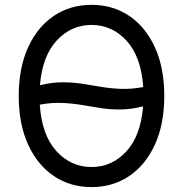

<svg xmlns="http://www.w3.org/2000/svg" viewBox="-20 -757 756 787"><path d="M653.4 -363.6Q653.4 -248.6 615.2 -164.8Q577.1 -81 509.8 -35.5Q442.5 9.9 355.1 9.9Q267.8 9.9 200.5 -35.5Q133.2 -81 95 -164.8Q56.8 -248.6 56.8 -363.6Q56.8 -478.7 95 -562.5Q133.2 -646.3 200.5 -691.8Q267.8 -737.2 355.1 -737.2Q442.5 -737.2 509.8 -691.8Q577.1 -646.3 615.2 -562.5Q653.4 -478.7 653.4 -363.6ZM355.1 -654.8Q272 -654.8 212.9 -591.4Q153.8 -528.1 143.8 -407.7Q193.5 -419.7 235.8 -419.7Q278.1 -419.7 316.8 -413.7Q355.5 -407.7 394 -401.1Q432.5 -394.5 474.8 -392.8Q517 -391 567.1 -400.2Q558.6 -524.5 499.1 -589.7Q439.6 -654.8 355.1 -654.8ZM355.1 -72.4Q438.6 -72.4 497.7 -136.2Q556.8 -199.9 566.4 -321Q516.7 -308.6 474.4 -308.2Q432.2 -307.9 393.5 -313.9Q354.8 -320 316.2 -326.5Q277.7 -333.1 235.4 -335Q193.2 -337 143.1 -328.1Q151.3 -203.5 210.8 -138Q270.2 -72.4 355.1 -72.4Z"/></svg>

Font: Inter UI
Style: Regular
Weight: 400
Designer: Rasmus Andersson
Foundry: rsms
Version: Version 2.2